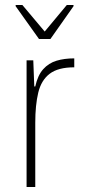

<svg xmlns="http://www.w3.org/2000/svg" viewBox="-20 -753 344 773"><path d="M87 0V-510H114L118 -405H122Q132 -450 154 -474.5Q176 -499 207.5 -508.5Q239 -518 279 -518V-482Q214 -482 180 -456Q146 -430 134 -380Q122 -330 122 -259V0ZM137 -596 43 -728V-733H70L160 -626L249 -733H276V-728L183 -596Z"/></svg>

Font: Saira SemiCondensed Thin
Style: Regular
Weight: 250
Width: 4
Designer: Hector Gatti with collaboration of the Omnibus-Type team
Foundry: Omnibus-Type
Version: Version 1.101